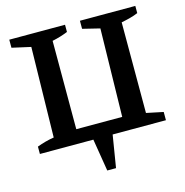

<svg xmlns="http://www.w3.org/2000/svg" viewBox="-119 -763 1017 1058"><g transform="rotate(-15 389.0 -234.0)"><path d="M28 0V-42Q75 -60 125 -68L135 -582L28 -606V-652H346V-611Q305 -594 257 -584V-80H519L529 -582L431 -606V-652H747V-611Q726 -602 701.5 -595.5Q677 -589 651 -584V-67L747 -47V0H443L413 184H363L333 0Z"/></g></svg>

Font: Piazzolla SemiBold
Style: Regular
Weight: 600
Designer: Juan Pablo del Peral
Foundry: Huerta Tipografica
Version: Version 1.330